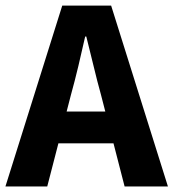

<svg xmlns="http://www.w3.org/2000/svg" viewBox="-26 -672 626 692"><path d="M-6.4 0 198.3 -651.7H374.6L579.2 0H423.1L338 -330.2Q324.3 -379.4 311.2 -434.3Q298.1 -489.2 285 -540.4H281Q269.6 -489.2 256.5 -434.3Q243.4 -379.4 229.7 -330.2L144.3 0ZM128.4 -155.3V-269.9H442.2V-155.3Z"/></svg>

Font: Mada
Style: Regular
Weight: 400
Designer: Khaled Hosny
Version: Version 1.5